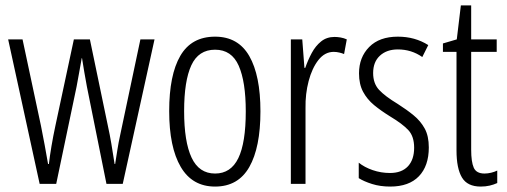

<svg xmlns="http://www.w3.org/2000/svg" viewBox="-20 -677 1866 707"><path d="M300 -358Q295 -384 290.5 -411Q286 -438 282 -463H281Q276 -437 271.5 -410Q267 -383 262 -358L187 0H126L10 -532H63L131 -213Q138 -178 144.5 -143Q151 -108 157 -73H160Q163 -100 169.5 -138.5Q176 -177 184 -214L252 -532H311L378 -210Q384 -183 390 -148Q396 -113 402 -73H404Q409 -104 412.5 -127Q416 -150 423 -182L497 -532H549L432 0H372Z M939 -267Q939 -134 898 -62Q857 10 772 10Q688 10 645.5 -62.5Q603 -135 603 -268Q603 -401 644 -471.5Q685 -542 772 -542Q857 -542 898 -470.5Q939 -399 939 -267ZM658 -268Q658 -155 685.5 -96.5Q713 -38 772 -38Q830 -38 857.5 -94.5Q885 -151 885 -267Q885 -376 859 -435Q833 -494 772 -494Q711 -494 684.5 -436.5Q658 -379 658 -268Z M1212 -541Q1222 -541 1234 -539Q1246 -537 1257 -532L1247 -478Q1240 -481 1229.5 -483.5Q1219 -486 1209 -486Q1176 -486 1152.5 -456Q1129 -426 1116.5 -378.5Q1104 -331 1105 -279V0H1051V-532H1093L1101 -427H1104Q1114 -456 1128 -482Q1142 -508 1162.5 -524.5Q1183 -541 1212 -541Z M1559 -134Q1559 -66 1522.5 -28Q1486 10 1417 10Q1380 10 1350 0.5Q1320 -9 1301 -21V-78Q1322 -61 1352.5 -50.5Q1383 -40 1416 -40Q1459 -40 1482 -64.5Q1505 -89 1505 -133Q1505 -175 1483.5 -198Q1462 -221 1417 -248Q1383 -269 1357.5 -290Q1332 -311 1317 -339Q1302 -367 1302 -407Q1302 -466 1339.5 -504Q1377 -542 1445 -542Q1508 -542 1557 -511L1535 -467Q1495 -495 1445 -495Q1404 -495 1379 -472Q1354 -449 1354 -408Q1354 -370 1375.5 -346.5Q1397 -323 1445 -294Q1478 -273 1503.5 -252Q1529 -231 1544 -203.5Q1559 -176 1559 -134Z M1764 -38Q1776 -38 1788.5 -41Q1801 -44 1811 -49V-3Q1798 3 1783 6.5Q1768 10 1750 10Q1701 10 1681 -23.5Q1661 -57 1661 -123V-486H1611V-517L1662 -532L1677 -657H1715V-532H1809V-486H1715V-126Q1715 -81 1724.5 -59.5Q1734 -38 1764 -38Z"/></svg>

Font: Noto Sans Ethiopic ExtraCondensed Light
Style: Regular
Weight: 300
Width: 2
Designer: Monotype Design Team
Foundry: Monotype Imaging Inc.
Version: Version 2.102; ttfautohint (v1.8.4.7-5d5b)